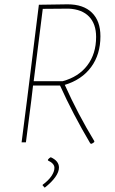

<svg xmlns="http://www.w3.org/2000/svg" viewBox="-20 -659 534 889"><path d="M280 -266Q340 -132 417 -5L416 -1Q411 4 403 7L398 5Q317 -132 258 -263H133L125 -195L100 0H80L105 -195L160 -637L293 -639Q366 -639 405.5 -600.5Q445 -562 445 -491Q445 -407 402 -348.5Q359 -290 280 -266ZM136 -283H270Q344 -303 384.5 -356.5Q425 -410 425 -488Q425 -548 392.5 -582Q360 -616 298 -619L178 -618ZM253 117Q253 137 236 161Q219 185 187 210L177 199L178 196Q204 177 218 156.5Q232 136 232 118Q232 98 202 84V80Q207 73 215 69Q253 86 253 117Z"/></svg>

Font: Luna Sans Thin
Style: Italic
Weight: 250
Italic angle: -7°
Designer: Juan Pablo del Peral
Foundry: Huerta Tipografica
Version: Version 2.001; ttfautohint (v1.5)